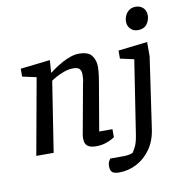

<svg xmlns="http://www.w3.org/2000/svg" viewBox="-94 -800 1002 1056"><g transform="rotate(-10 407.5 -272.0)"><path d="M387 5Q363 5 349 -1.5Q335 -8 329 -20Q323 -32 323 -49Q323 -57 324 -66Q325 -75 327 -82L375 -347Q378 -357 379.5 -370Q381 -383 381 -396Q381 -416 372 -427.5Q363 -439 336 -439Q310 -439 284 -429.5Q258 -420 238.5 -409Q219 -398 211 -392L150 0H53L130 -426L52 -443V-487L218 -506L213 -437H216Q228 -447 247.5 -460Q267 -473 289 -485Q311 -497 335 -505Q359 -513 381 -513Q433 -513 452.5 -487Q472 -461 472 -424Q472 -411 470.5 -395.5Q469 -380 467 -366Q465 -352 463 -341L417 -72H491V-27Q489 -25 474.5 -17Q460 -9 437.5 -2Q415 5 387 5ZM486 169Q460 169 448.5 159.5Q437 150 437 127Q437 109 443 98Q449 87 451 85H523Q544 85 559.5 81.5Q575 78 579 74Q583 68 594 47.5Q605 27 612 -15L676 -430L599 -447V-492L762 -511V-431L705 -38Q696 28 664 74Q632 120 585.5 144.5Q539 169 486 169ZM724 -584Q699 -584 683 -600.5Q667 -617 667 -641Q667 -658 674.5 -675Q682 -692 697 -702.5Q712 -713 734 -713Q758 -713 774.5 -697.5Q791 -682 791 -654Q791 -628 774.5 -606Q758 -584 724 -584Z"/></g></svg>

Font: Faustina Light Medium
Style: Italic
Weight: 500
Italic angle: -8°
Version: Version 1.200